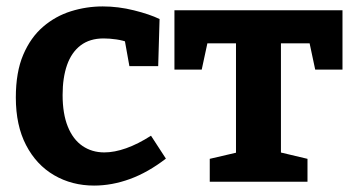

<svg xmlns="http://www.w3.org/2000/svg" viewBox="-20 -566 1099 598"><path d="M273 12Q204 12 148.5 -20.3Q93 -52.7 61.2 -114Q29.3 -175.3 29.3 -262.3Q29.3 -341.3 52.3 -395.3Q75.3 -449.3 114.2 -482.7Q153 -516 201.2 -531Q249.3 -546 300 -546Q348.3 -546 397.2 -533.8Q446 -521.7 477 -506.7L472.7 -360H383L368.3 -442L379.3 -433.7Q364 -440 342.7 -443.2Q321.3 -446.3 302.7 -446.3Q259.7 -446.3 231.2 -424.7Q202.7 -403 188.8 -363.5Q175 -324 175 -270.3Q175 -211.7 191.2 -171.7Q207.3 -131.7 236.8 -111.5Q266.3 -91.3 305 -91.3Q336.3 -91.3 373 -104.3Q409.7 -117.3 450.3 -143.3L496.7 -72Q441 -29 384.8 -8.5Q328.7 12 273 12Z M633.3 0V-71.3L742.3 -96.7L715 -61.3V-452.7L745.7 -431H603.7L631.7 -458L608.3 -349.3H523.3V-534H1046.7V-349.3H961.7L939.7 -452.7L965.3 -431H826L855 -452.7V-61.3L830.7 -96.7L937.7 -71.3V0Z"/></svg>

Font: Bitter Thin
Style: Regular
Weight: 100
Designer: Sol Matas, and Bitter project Authors
Foundry: Sol Matas
Version: Version 2.002